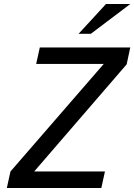

<svg xmlns="http://www.w3.org/2000/svg" viewBox="-20 -935 668 955"><path d="M14 0 32 -82 496 -617H160L178 -699H628L610 -615L150 -82H502L484 0ZM371 -767 507 -915H628L432 -767Z"/></svg>

Font: Fragment Mono
Style: Italic
Weight: 400
Italic angle: -12°
Designer: Wei Huang based on Nimbus Sans by URW Studio, based on Helvetica by Max Miedinger.
Foundry: Wei Huang
Version: Version 1.011; ttfautohint (v1.8.4.7-5d5b)